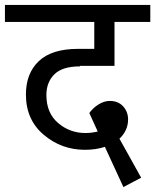

<svg xmlns="http://www.w3.org/2000/svg" viewBox="-40 -667 629 778"><path d="M284 -400V-398Q213 -398 180.5 -366Q148 -334 148 -282Q148 -209 195.5 -168.5Q243 -128 306 -128Q330 -128 356 -134L322 -209Q337 -230 359.5 -244Q382 -258 405 -258Q439 -258 459 -236Q479 -214 479 -183Q479 -138 444 -105L532 53L460 91L385 -72Q349 -60 304 -60Q209 -60 137 -121Q65 -182 65 -284Q65 -370 117.5 -419.5Q170 -469 276 -469H342V-578H-20V-647H569V-578H424V-400Z"/></svg>

Font: Martel Sans
Style: Regular
Weight: 400
Designer: Dan Reynolds and Mathieu Réguer
Foundry: Dan Reynolds and Mathieu Réguer
Version: Version 1.001;PS 001.001;hotconv 1.0.70;makeotf.lib2.5.58329